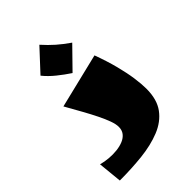

<svg xmlns="http://www.w3.org/2000/svg" viewBox="-199 -746 830 830"><g transform="rotate(-45 216.5 -330.5)"><path d="M31 0 20 -110Q42 -104 66 -102Q90 -100 112.5 -102.5Q135 -105 153 -112.5Q171 -120 181.5 -133.5Q192 -147 192 -167Q192 -184 183.5 -207.5Q175 -231 160.5 -260.5Q146 -290 126.5 -325Q107 -360 85 -399L336 -460Q357 -403 369.5 -354.5Q382 -306 387.5 -267Q393 -228 393 -199Q393 -134 364 -94.5Q335 -55 284 -34.5Q233 -14 168 -7Q103 0 31 0ZM215 -473Q186 -492 157.5 -515Q129 -538 109 -563L200 -661Q225 -633 250 -611Q275 -589 307 -567Z"/></g></svg>

Font: Marhey Light
Style: Bold
Weight: 700
Version: Version 1.000